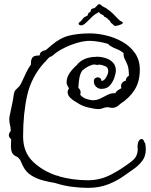

<svg xmlns="http://www.w3.org/2000/svg" viewBox="-20 -824 731 931"><path d="M407 87Q369 87 327.5 81.5Q286 76 246 63Q220 59 189 51Q158 43 132.5 27Q107 11 94 -14Q87 -27 81.5 -40.5Q76 -54 64 -63Q44 -71 38.5 -84Q33 -97 33 -113Q33 -120 33.5 -127.5Q34 -135 34 -143V-149Q23 -158 23 -168Q23 -178 32 -189V-190Q32 -205 28.5 -218Q25 -231 25 -245Q25 -250 25.5 -254.5Q26 -259 27 -263Q32 -289 38 -315.5Q44 -342 47 -367Q49 -380 55.5 -387.5Q62 -395 70 -402Q78 -409 87 -429Q96 -449 107 -472Q118 -495 130 -511Q129 -532 136 -543.5Q143 -555 168 -555H172Q174 -570 184 -575Q194 -580 202 -581L229 -604Q272 -641 316 -651.5Q360 -662 414 -662H419Q452 -662 493 -652.5Q534 -643 571.5 -622.5Q609 -602 633.5 -568Q658 -534 658 -486Q658 -429 633 -389Q608 -349 563 -320L561 -318Q554 -311 545 -306Q536 -301 525 -301Q518 -301 513 -302.5Q508 -304 500 -304Q490 -304 479.5 -299.5Q469 -295 458 -295Q441 -295 409 -302.5Q377 -310 354 -326Q335 -336 321.5 -349Q308 -362 308 -377Q308 -386 314 -395H315Q311 -403 307 -409Q303 -415 303 -425Q303 -448 317.5 -469.5Q332 -491 352 -508Q376 -540 425 -547Q429 -548 432 -548Q435 -548 438 -548H441Q443 -548 445 -548.5Q447 -549 449 -549Q470 -549 491.5 -542.5Q513 -536 527.5 -521Q542 -506 542 -480Q542 -472 535.5 -450.5Q529 -429 514 -411Q499 -393 472 -393Q457 -393 446 -403.5Q435 -414 435 -429Q435 -440 441 -444.5Q447 -449 454 -449Q461 -449 466.5 -444.5Q472 -440 472 -431Q485 -432 495 -449.5Q505 -467 505 -480Q505 -497 489.5 -503.5Q474 -510 459 -511Q455 -509 451 -509Q448 -509 445.5 -510Q443 -511 440 -511Q437 -511 434 -511Q431 -511 428 -510Q404 -503 379 -482Q369 -468 365 -446.5Q361 -425 360 -398L362 -396Q371 -387 371 -376Q371 -373 369 -365Q376 -355 392 -347Q402 -343 412.5 -340.5Q423 -338 431 -338Q450 -338 467 -346.5Q484 -355 500.5 -363.5Q517 -372 532 -372H539Q544 -381 551 -386Q558 -391 566 -395L568 -396V-399Q565 -412 571.5 -421Q578 -430 590 -433Q590 -448 604 -456H605Q605 -491 598.5 -508Q592 -525 586 -535.5Q580 -546 579 -558Q579 -564 580 -566Q565 -579 546 -586Q527 -593 511 -604Q507 -607 505 -611Q462 -624 417 -626Q387 -626 353.5 -616Q320 -606 289 -590.5Q258 -575 237 -556Q233 -552 228.5 -550.5Q224 -549 220 -547L207 -534Q204 -527 196 -522Q132 -451 112 -362.5Q92 -274 92 -163Q92 -87 138.5 -41.5Q185 4 253 27L259 28Q267 30 269 32Q335 50 407 50Q466 50 518.5 22.5Q571 -5 616 -40Q634 -54 641 -68.5Q648 -83 648 -103Q648 -104 647.5 -105Q647 -106 647 -107V-113Q647 -131 653 -140.5Q659 -150 666 -150Q677 -150 681 -132Q683 -132 684 -129Q687 -114 687 -100Q687 -68 671.5 -46.5Q656 -25 633 -8Q610 9 585 26Q548 53 504 70Q460 87 407 87ZM540 -698Q536 -698 531.5 -701.5Q527 -705 525 -708Q522 -711 520 -712Q518 -713 516 -717Q513 -724 509.5 -726Q506 -728 502 -733Q500 -736 498 -736Q496 -736 495 -738Q495 -739 494.5 -739.5Q494 -740 494 -740Q490 -742 487 -742.5Q484 -743 482 -749Q479 -752 472 -754.5Q465 -757 459 -766Q454 -761 449 -759Q444 -757 442 -755L435 -750Q432 -748 426.5 -742.5Q421 -737 418 -734Q397 -713 390.5 -708Q384 -703 376 -701H373Q366 -701 362.5 -706Q359 -711 364 -715Q371 -721 372 -721.5Q373 -722 374.5 -724Q376 -726 384 -736Q389 -742 396.5 -744.5Q404 -747 405 -750L409 -761Q412 -763 415.5 -765Q419 -767 419 -768Q420 -777 424 -780Q428 -783 439 -785Q441 -786 449 -795Q457 -804 459 -804Q462 -804 466 -802Q470 -801 472 -798Q474 -795 478 -793Q483 -790 489.5 -787Q496 -784 498 -782Q520 -766 528 -757.5Q536 -749 546 -739Q555 -731 558.5 -726.5Q562 -722 573 -718Q575 -717 575 -713Q577 -709 561.5 -703.5Q546 -698 540 -698Z"/></svg>

Font: Are You Serious
Style: Regular
Weight: 400
Designer: Robert E. Leuschke
Foundry: Robert E. Leuschke
Version: Version 1.100